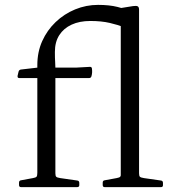

<svg xmlns="http://www.w3.org/2000/svg" viewBox="-20 -767 697 787"><path d="M59 -447Q51 -447 52 -456L56 -473Q58 -481 66 -482L135 -490H294L349 -493Q357 -493 357 -484Q358 -477 357.5 -469.5Q357 -462 355 -455Q353 -447 345 -447ZM475 0V-734L525 -742Q539 -744 544.5 -741Q550 -738 550 -727V0ZM133 -500Q133 -554 153 -598.5Q173 -643 208 -676.5Q243 -710 288 -728.5Q333 -747 382 -747Q428 -747 462 -738.5Q496 -730 517 -721L490 -655Q464 -665 430 -673Q396 -681 350 -681Q306 -681 273.5 -666Q241 -651 223 -623Q205 -595 205 -554Q205 -527 206 -515Q207 -503 207 -490V0H133ZM66 0Q58 0 58 -9V-18Q58 -27 66 -28L115 -37Q127 -39 130 -43Q133 -47 133 -59V-180H207V-57Q207 -46 210.5 -42.5Q214 -39 227 -37L297 -27Q305 -26 305 -17V-8Q305 0 296 0ZM409 0Q401 0 401 -9V-18Q401 -27 409 -28L458 -37Q470 -39 473 -43Q476 -47 476 -59V-180H550V-57Q550 -46 553.5 -42.5Q557 -39 570 -37L640 -27Q648 -26 648 -17V-8Q648 0 640 0Z"/></svg>

Font: Hahmlet Light
Style: Regular
Weight: 300
Designer: Minjoo Ham & Mark Frömberg
Foundry: hypertype
Version: Version 1.002